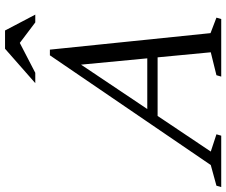

<svg xmlns="http://www.w3.org/2000/svg" viewBox="-154 -810 898 762"><g transform="rotate(-90 295.0 -429.0)"><path d="M183.5 -252.5 197.5 -293.5H511.5L497.5 -252.5ZM544.5 -42.5 606 -19 600.5 0H372L377.5 -19L468.5 -41.5L415.5 -597.5H447L74.5 -41.5L143 -19L137.5 0H-66.5L-61 -19L21 -41.5L456.5 -680H479ZM346 -738 482.5 -858H555L618 -738H587L501 -803H512.5L387 -738Z"/></g></svg>

Font: Newsreader 18pt
Style: Italic
Weight: 400
Italic angle: -17°
Version: Version 1.003